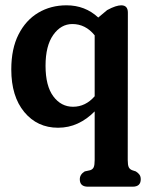

<svg xmlns="http://www.w3.org/2000/svg" viewBox="-20 -469 550 723"><path d="M311 234Q280.5 234 280.5 206Q280.5 188 299 176.5L319.5 172Q329 169 332.8 160.8Q336.5 152.5 336.5 133.5V-49.5Q307.5 -20 273 -4Q238.5 12 198.5 12Q120.5 12 71.5 -47Q22.5 -106 22.5 -207.5Q22.5 -285.5 49.8 -339.2Q77 -393 124 -421Q171 -449 230.5 -449Q300.5 -449 350 -403L383.5 -431Q401 -440.5 414.2 -444.8Q427.5 -449 436.5 -449Q461.5 -449 461.5 -421.5L461 133.5Q461 152.5 464.8 160.5Q468.5 168.5 478 172L491.5 176.5Q500.5 182 505.2 188.8Q510 195.5 510 206Q510 234 479.5 234ZM151.5 -221.5Q151.5 -145.5 180.8 -106.2Q210 -67 255 -67Q302 -67 336.5 -106.5V-336Q302 -378.5 252.5 -378.5Q209.5 -378.5 180.5 -337.5Q151.5 -296.5 151.5 -221.5Z"/></svg>

Font: Fraunces 144pt SuperSoft SemiBold
Style: Regular
Weight: 600
Version: Version 1.000;[b76b70a41]